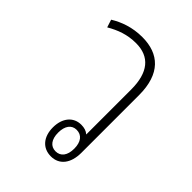

<svg xmlns="http://www.w3.org/2000/svg" viewBox="-171 -639 725 725"><g transform="rotate(45 191.0 -276.5)"><path d="M304 -394C304 -508 247 -558 158 -558C105 -558 62 -542 28 -521L38 -490C74 -511 111 -525 157 -525C230 -525 268 -479 268 -388V-148C258 -157 245 -161 229 -161C187 -161 160 -128 160 -78C160 -28 187 5 232 5C277 5 304 -30 304 -86ZM230 -135C258 -135 274 -114 274 -78C274 -42 258 -21 231 -21C204 -21 188 -42 188 -78C188 -114 204 -135 230 -135Z"/></g></svg>

Font: Noto Sans Thai Looped Condensed ExtraLight
Style: Regular
Weight: 200
Width: 3
Designer: Sasikarn Vongin, Ben Mitchell
Foundry: The Fontpad Ltd
Version: Version 1.001